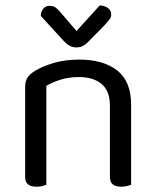

<svg xmlns="http://www.w3.org/2000/svg" viewBox="-20 -700 590 725"><path d="M395 -301Q395 -357 363.5 -383Q332 -409 279 -409Q239 -409 208 -399Q177 -389 155 -376V-2Q150 0 140 2.5Q130 5 118 5Q75 5 75 -31V-372Q75 -393 83.5 -406.5Q92 -420 113 -433Q139 -449 182 -462Q225 -475 279 -475Q370 -475 422.5 -434Q475 -393 475 -305V-2Q470 0 459.5 2.5Q449 5 438 5Q395 5 395 -31ZM269 -583 357 -680Q377 -678 388.5 -669Q400 -660 400 -646Q400 -635 393 -626Q386 -617 375 -605L312 -541Q302 -531 292 -526Q282 -521 268 -521Q254 -521 242.5 -527.5Q231 -534 219 -547L134 -640Q134 -655 143 -666.5Q152 -678 167 -678Q180 -678 188.5 -672.5Q197 -667 208 -654Z"/></svg>

Font: Baloo 2
Style: Regular
Weight: 400
Designer: Sarang Kulkarni and Ek Type
Foundry: Ek Type
Version: Version 1.640;hotconv 1.0.111;makeotfexe 2.5.65597; ttfautoh